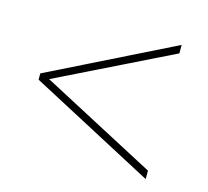

<svg xmlns="http://www.w3.org/2000/svg" viewBox="-71 -654 643 593"><g transform="rotate(15 250.0 -357.5)"><path d="M441 -143V-170L73 -364L441 -545V-572L42 -374V-354Z"/></g></svg>

Font: Noto Sans Mono UI Condensed Thin
Style: Regular
Weight: 250
Width: 3
Designer: Monotype Design team
Foundry: Monotype Imaging Inc.
Version: 1.000